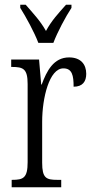

<svg xmlns="http://www.w3.org/2000/svg" viewBox="-20 -786 393 806"><path d="M141 -606H204C221 -651 255 -715 280 -753V-766H257C225 -730 196 -699 173 -656C149 -699 119 -730 88 -766H65V-753C89 -715 124 -651 141 -606ZM29 0H237V-31H221C174 -31 157 -38 157 -103V-275C157 -375 187 -499 246 -499C283 -499 289 -469 289 -422C327 -422 342 -444 342 -476C342 -516 319 -545 270 -545C205 -545 176 -488 155 -431H153L144 -536H27V-505H30C78 -505 96 -497 96 -433V-105C96 -39 78 -31 31 -31H29Z"/></svg>

Font: Noto Serif Devanagari ExtraCondensed Light
Style: Regular
Weight: 300
Width: 2
Designer: Universal Thirst, Indian Type Foundry and the Monotype Design Team
Foundry: Monotype Imaging Inc.
Version: Version 2.004